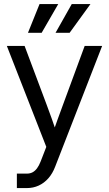

<svg xmlns="http://www.w3.org/2000/svg" viewBox="-20 -748 552 972"><path d="M65.4 130.9H116.2Q132.3 130.9 144.8 124.3Q157.2 117.7 167.5 104Q177.7 90.3 186 68.8L214.4 -4.4L14.6 -515.6H104.5L215.8 -218.8Q242.2 -148.9 268.6 -70.3H246.6Q256.8 -102.5 271.2 -142.1Q285.6 -181.6 299.3 -218.8L408.7 -515.6H497.1L259.3 95.7Q246.1 130.4 224.9 154.5Q203.6 178.7 176 191.4Q148.4 204.1 116.2 204.1H65.4ZM121.6 -582 180.2 -727.5H274.9L190.9 -582ZM261.2 -582 343.3 -727.5H438L332.5 -582Z"/></svg>

Font: Intratopia Thin
Style: Regular
Weight: 100
Designer: Rasmus Andersson
Foundry: rsms
Version: Version 3.000;Glyphs 3.2.3 (3260)